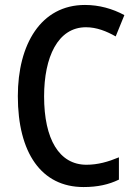

<svg xmlns="http://www.w3.org/2000/svg" viewBox="-20 -745 549 775"><path d="M327 -635C370 -635 410 -619 447 -598L482 -684C434 -710 380 -725 323 -725C145 -725 52 -566 52 -357C52 -128 147 10 317 10C374 10 419 0 460 -20V-110C417 -92 375 -80 329 -80C219 -80 158 -183 158 -356C158 -514 213 -635 327 -635Z"/></svg>

Font: Noto Sans Gujarati UI Condensed Medium
Style: Regular
Weight: 500
Width: 3
Designer: Jelle Bosma - Monotype Design Team, Universal Thirst
Foundry: Monotype Imaging Inc.
Version: Version 2.106